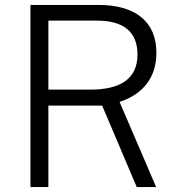

<svg xmlns="http://www.w3.org/2000/svg" viewBox="-20 -762 714 782"><path d="M467 -347C538 -370 617 -425 617 -547C617 -671 535 -742 380 -742H104V0H177V-332H396L537 0H616ZM177 -397V-678H375C480 -678 540 -635 540 -540C540 -442 472 -397 348 -397Z"/></svg>

Font: Cheyenne Sans Light
Style: Regular
Weight: 300
Designer: The Public Sans project authors (U.S. Web Design System), Libre Franklin designed by Pablo Impallari and Rodrigo Fuenzal
Foundry: The Cheyenne Sans Project Authors
Version: Version 2.007